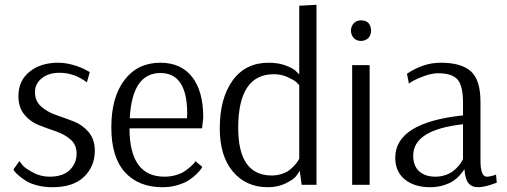

<svg xmlns="http://www.w3.org/2000/svg" viewBox="-20 -772 2116 802"><path d="M36 -64 61 -99Q66 -92 75 -81Q84 -70 116.5 -52Q149 -34 187 -34Q243 -34 271.5 -62Q300 -90 300 -130Q300 -167 275 -189Q250 -211 214.5 -223Q179 -235 143 -249Q107 -263 82 -293Q57 -323 57 -371Q57 -435 103.5 -472.5Q150 -510 223 -510Q255 -510 288 -500Q321 -490 338 -480L355 -471L343 -428Q290 -468 229 -468Q183 -468 154.5 -445Q126 -422 126 -387Q126 -350 152 -327Q178 -304 214.5 -291.5Q251 -279 287.5 -265Q324 -251 350 -220.5Q376 -190 376 -142Q376 -77 331 -33.5Q286 10 199 10Q165 10 136 2.5Q107 -5 89.5 -16Q72 -27 59 -38Q46 -49 41 -56Z M650 -467Q532 -467 522 -278H761Q762 -288 762 -297Q762 -467 650 -467ZM796 -99 825 -75Q823 -72 819.5 -66Q816 -60 801.5 -45.5Q787 -31 769.5 -19.5Q752 -8 722.5 1Q693 10 659 10Q559 10 502 -52.5Q445 -115 445 -240Q445 -366 500 -438Q555 -510 650 -510Q736 -510 782.5 -450.5Q829 -391 829 -282L824 -236H521Q521 -34 667 -34Q692 -34 714.5 -40.5Q737 -47 751 -56.5Q765 -66 776 -76Q787 -86 792 -92Z M1115 -39Q1138 -39 1158.5 -46Q1179 -53 1191.5 -63.5Q1204 -74 1213 -84.5Q1222 -95 1226 -102L1230 -109V-416Q1226 -421 1218.5 -428.5Q1211 -436 1183.5 -449Q1156 -462 1124 -462Q975 -462 975 -238Q975 -39 1115 -39ZM1302 -752V0H1240L1232 -59Q1226 -47 1215 -34Q1204 -21 1172 -5.5Q1140 10 1099 10Q1008 10 953 -55Q898 -120 898 -236Q898 -361 951.5 -435.5Q1005 -510 1102 -510Q1143 -510 1174.5 -498Q1206 -486 1217 -474L1229 -462H1230V-748Z M1459 -676Q1470 -687 1488 -687Q1507 -687 1518 -677Q1530 -664 1530 -644Q1530 -626 1518 -612Q1504 -601 1488 -601Q1470 -601 1459 -612Q1446 -625 1446 -644Q1446 -663 1459 -676ZM1524 -500V0H1451V-500Z M1914 -107V-253Q1706 -230 1706 -122Q1706 -79 1731 -56.5Q1756 -34 1799 -34Q1822 -34 1842.5 -41.5Q1863 -49 1875.5 -59.5Q1888 -70 1897 -81Q1906 -92 1910 -100ZM1688 -423 1680 -464Q1748 -510 1821 -510Q1907 -510 1947 -474Q1987 -438 1987 -347V-102Q1987 -34 2013 -34Q2020 -34 2029.5 -36Q2039 -38 2045 -40L2052 -43L2055 -9Q2006 10 1977 10Q1951 10 1937 -6.5Q1923 -23 1920 -65H1919Q1918 -62 1914.5 -57Q1911 -52 1899.5 -39Q1888 -26 1873 -16Q1858 -6 1832.5 2Q1807 10 1777 10Q1711 10 1671 -22.5Q1631 -55 1631 -113Q1631 -260 1914 -290V-343Q1914 -414 1891 -440Q1868 -466 1810 -466Q1784 -466 1753.5 -455Q1723 -444 1705 -434Z"/></svg>

Font: Arsenal
Style: Regular
Weight: 400
Designer: Andrij Shevchenko
Foundry: Stairsfor.com
Version: Version 1.000